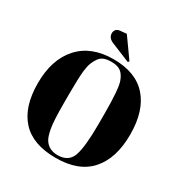

<svg xmlns="http://www.w3.org/2000/svg" viewBox="-202 -1045 1153 1209"><g transform="rotate(30 374.0 -440.5)"><path d="M501 -309V-383Q501 -566 483 -614Q463 -669 426 -682Q405 -690 375 -690Q345 -690 323.5 -682Q302 -674 288 -654Q274 -634 265.5 -612Q257 -590 252 -550Q246 -492 246 -379V-307Q246 -185 255.5 -133.5Q265 -82 279 -60Q310 -11 375 -11Q454 -11 477.5 -77.5Q501 -144 501 -309ZM373 10Q206 10 123.5 -80.5Q41 -171 41 -342.5Q41 -514 129.5 -612.5Q218 -711 380 -711Q542 -711 624.5 -617.5Q707 -524 707 -352Q707 -180 623.5 -85Q540 10 373 10ZM371 -891 472 -749 465 -740 326 -797Q287 -813 287 -848Q287 -863 297 -874.5Q307 -886 329 -887Z"/></g></svg>

Font: SVN-Abril Fatface
Style: Regular
Weight: 400
Designer: Veronika Burian, Jos? Scaglione
Foundry: TypeTogether
Version: Version 1.001